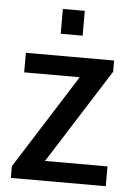

<svg xmlns="http://www.w3.org/2000/svg" viewBox="-52 -762 555 802"><g transform="rotate(5 225.0 -361.0)"><path d="M24 0V-49L274 -444H41V-526H411V-479L160 -83H422V0ZM179 -618V-722H271V-618Z"/></g></svg>

Font: Archivo SemiCondensed Medium
Style: Regular
Weight: 500
Width: 4
Designer: Hector Gatti
Foundry: Omnibus-Type
Version: Version 2.001